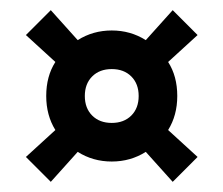

<svg xmlns="http://www.w3.org/2000/svg" viewBox="-20 -539 440 378"><path d="M31 -230 89 -283Q71 -312 71 -350Q71 -389 89 -417L31 -470L80 -519L133 -460Q163 -479 200 -479Q237 -479 267 -460L320 -519L369 -470L311 -417Q329 -389 329 -350Q329 -312 311 -283L369 -230L320 -181L267 -240Q237 -221 200 -221Q163 -221 133 -240L80 -181ZM200 -297Q224 -297 238.5 -311.5Q253 -326 253 -350Q253 -374 238.5 -388.5Q224 -403 200 -403Q176 -403 161.5 -388.5Q147 -374 147 -350Q147 -326 161.5 -311.5Q176 -297 200 -297Z"/></svg>

Font: Booming Bebas 2
Style: Regular
Weight: 400
Designer: Ryoichi Tsunekawa
Foundry: Ryoichi Tsunekawa
Version: Version 2.000